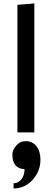

<svg xmlns="http://www.w3.org/2000/svg" viewBox="-20 -753 300 1092"><path d="M50.3 0ZM175.3 0H79.1V-725.6L175.3 -733.4ZM126 49.8Q164.6 49.8 187.3 78.6Q210 107.4 210 155.3Q210 220.2 165.8 269.5Q121.6 318.8 57.1 318.8V289.6Q85 288.6 102.3 265.9Q119.6 243.2 119.6 209Q50.3 205.6 50.3 126Q50.3 101.6 71.8 75.7Q93.3 49.8 126 49.8Z"/></svg>

Font: Coda
Style: Regular
Weight: 400
Designer: vernon adams
Foundry: vernon adams
Version: Version 2.000; ttfautohint (v0.8) -r 50 -G 200 -x